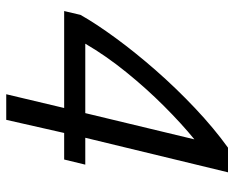

<svg xmlns="http://www.w3.org/2000/svg" viewBox="-86 -646 733 600"><g transform="rotate(90 280.0 -346.5)"><path d="M275 0 318 -181H15L27 -232Q54 -280 99 -341.5Q144 -403 200 -467Q256 -531 318.5 -590Q381 -649 442 -693H519L411 -247H495L479 -181H396L355 0ZM117 -247H334L416 -588Q367 -548 312 -493Q257 -438 206 -375Q155 -312 117 -247Z"/></g></svg>

Font: Ubuntu Sans Mono
Style: Italic
Weight: 400
Italic angle: -13.5°
Monospace: yes
Designer: Dalton Maag Ltd
Foundry: Dalton Maag Ltd
Version: Version 1.006